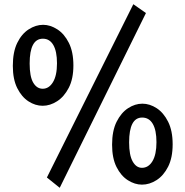

<svg xmlns="http://www.w3.org/2000/svg" viewBox="-20 -872 881 913"><path d="M264 21 203 -28 614 -852 674 -810ZM183 -369Q148 -369 115.5 -390Q83 -411 62 -453Q41 -495 41 -559Q41 -625 62 -668Q83 -711 116.5 -732.5Q150 -754 185 -754Q219 -754 252.5 -732.5Q286 -711 307.5 -668Q329 -625 329 -561Q329 -497 307 -454.5Q285 -412 251.5 -390.5Q218 -369 183 -369ZM183 -450Q213 -450 232 -481.5Q251 -513 251 -571Q251 -628 233.5 -658Q216 -688 184 -688Q121 -688 121 -570Q121 -508 138 -479Q155 -450 183 -450ZM655 6Q621 6 588 -15Q555 -36 534 -78Q513 -120 513 -184Q513 -250 534.5 -293Q556 -336 589 -357.5Q622 -379 657 -379Q692 -379 725 -357.5Q758 -336 779.5 -293Q801 -250 801 -186Q801 -122 779.5 -79.5Q758 -37 724.5 -15.5Q691 6 655 6ZM655 -74Q686 -74 705 -105.5Q724 -137 724 -196Q724 -253 706.5 -283Q689 -313 656 -313Q594 -313 594 -195Q594 -134 611 -104Q628 -74 655 -74Z"/></svg>

Font: Marhey
Style: Regular
Weight: 400
Designer: Nur Syamsi & Bustanul Arifin
Foundry: Namelatype
Version: Version 1.000; ttfautohint (v1.8.4.7-5d5b)